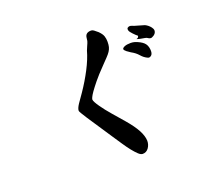

<svg xmlns="http://www.w3.org/2000/svg" viewBox="-131 -843 1262 1138"><g transform="rotate(-20 500.0 -274.0)"><path d="M636.7 57.6Q636.7 83 622.6 102.5Q608.4 122.1 585 122.1Q573.2 122.1 558.6 108.4Q543.9 94.7 526.4 72.8Q508.8 50.8 489.7 22Q470.7 -6.8 450.2 -37.1Q378.9 -143.6 347.2 -192.4Q315.4 -241.2 315.4 -247.1Q314.5 -261.7 332 -288.1Q349.6 -314.5 370.1 -342.8Q408.2 -398.4 439 -457.5Q469.7 -516.6 483.4 -566.4L493.2 -589.8Q497.1 -598.6 500.5 -606.4Q503.9 -614.3 504.9 -619.1L507.8 -640.6Q511.7 -669.9 546.9 -669.9Q554.7 -669.9 563.5 -663.6Q572.3 -657.2 585.9 -645.5Q605.5 -626 610.8 -609.9Q616.2 -593.8 616.2 -574.2Q616.2 -554.7 612.8 -541.5Q609.4 -528.3 601.1 -515.6Q592.8 -502.9 578.1 -487.8Q563.5 -472.7 542 -450.2Q500 -407.2 475.1 -376.5Q450.2 -345.7 436.5 -326.2Q422.9 -306.6 418.5 -296.4Q414.1 -286.1 414.1 -283.2Q414.1 -276.4 420.9 -263.7Q427.7 -251 439 -234.9Q450.2 -218.8 464.4 -200.7Q478.5 -182.6 493.2 -166L555.7 -93.8Q596.7 -45.9 616.2 -9.3Q635.7 27.3 636.7 57.6ZM768.6 -516.6Q801.8 -504.9 818.8 -489.3Q835.9 -473.6 838.9 -446.3Q841.8 -418.9 830.6 -408.7Q819.3 -398.4 808.6 -403.3Q786.1 -413.1 769 -433.1Q752 -453.1 724.6 -467.8L702.1 -483.4Q688.5 -494.1 688.5 -501Q688.5 -507.8 702.6 -514.2Q716.8 -520.5 742.2 -520.5Q749 -520.5 755.4 -519.5Q761.7 -518.6 768.6 -516.6ZM899.4 -534.2Q896.5 -522.5 883.3 -513.7Q870.1 -504.9 862.3 -506.8Q854.5 -507.8 849.1 -512.2Q843.8 -516.6 834 -518.6Q820.3 -521.5 807.6 -523.4Q794.9 -525.4 782.2 -530.3Q793 -532.2 796.4 -540Q799.8 -547.9 789.1 -552.7Q769.5 -571.3 760.3 -583.5Q751 -595.7 753.9 -607.4Q755.9 -612.3 764.2 -615.2Q772.5 -618.2 781.2 -614.3Q797.9 -607.4 814 -603.5Q830.1 -599.6 850.6 -592.8Q857.4 -591.8 866.7 -585.9Q876 -580.1 884.3 -571.8Q892.6 -563.5 897.5 -553.7Q902.3 -543.9 899.4 -534.2Z"/></g></svg>

Font: JasonHandwriting1
Style: Regular
Weight: 400
Version: Version 1.48.20